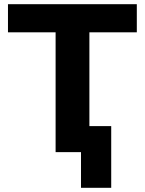

<svg xmlns="http://www.w3.org/2000/svg" viewBox="-20 -725 691 915"><path d="M366 170V0H245V-571H18V-705H632V-571H406V-124H510V170Z"/></svg>

Font: Nunito Sans 9pt ExtraBold
Style: Regular
Weight: 800
Version: Version 3.101;gftools[0.9.27]